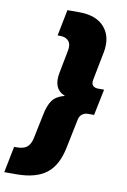

<svg xmlns="http://www.w3.org/2000/svg" viewBox="-181 -801 695 1054"><g transform="rotate(10 167.0 -274.0)"><path d="M-80 194 -51 48H-37Q3 48 22 31.5Q41 15 48 -21L75 -151Q86 -209 108 -237Q130 -265 175 -276Q105 -304 124 -397L148 -521Q156 -557 140.5 -576.5Q125 -596 92 -596H78L107 -742H173Q270 -742 315.5 -687.5Q361 -633 343 -545L313 -392Q308 -369 318 -358Q328 -347 347 -347H381L351 -201H318Q298 -201 284 -190Q270 -179 266 -156L234 0Q214 102 155.5 148Q97 194 -14 194Z"/></g></svg>

Font: Montserrat ExtraBold
Style: Italic
Weight: 800
Italic angle: -11.3°
Designer: Julieta Ulanovsky
Foundry: Julieta Ulanovsky
Version: Version 9.000; ttfautohint (v1.8.4.7-5d5b)